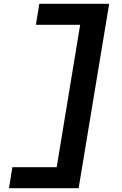

<svg xmlns="http://www.w3.org/2000/svg" viewBox="-20 -843 640 1006"><path d="M27 143 45 33H277L400 -713H168L186 -823H552L392 143Z"/></svg>

Font: Iosevka Curly Slab XBdExObl
Style: Regular
Weight: 800
Width: 7
Italic angle: -9°
Monospace: yes
Designer: Belleve Invis
Foundry: Belleve Invis
Version: Version 11.1.0; ttfautohint (v1.8.3)